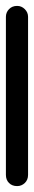

<svg xmlns="http://www.w3.org/2000/svg" viewBox="-20 -630 115 650"><path d="M0 -38H75V-573H0ZM38 -75Q21 -75 10.5 -64Q0 -53 0 -38Q0 -21 10.5 -10.5Q21 0 38 0Q53 0 64 -10.5Q75 -21 75 -38Q75 -53 64 -64Q53 -75 38 -75ZM38 -610Q21 -610 10.5 -599Q0 -588 0 -573Q0 -556 10.5 -545.5Q21 -535 38 -535Q53 -535 64 -545.5Q75 -556 75 -573Q75 -588 64 -599Q53 -610 38 -610Z"/></svg>

Font: Wavefont Medium
Style: Regular
Weight: 500
Version: Version 3.004;gftools[0.9.33]